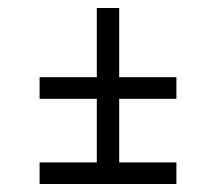

<svg xmlns="http://www.w3.org/2000/svg" viewBox="-20 -530 540 480"><path d="M79 -70V-124H222V-283H79V-337H222V-510H278V-337H421V-283H278V-124H421V-70Z"/></svg>

Font: Radio Canada Condensed Light
Style: Regular
Weight: 300
Width: 3
Designer: Charles Daoud, Etienne Aubert Bonn, Alexandre Saumier Demers, Jacques Le Bailly
Foundry: Radio-Canada
Version: Version 2.104; ttfautohint (v1.8.4.7-5d5b);gftools[0.9.28.de